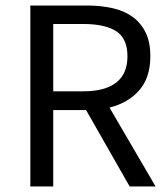

<svg xmlns="http://www.w3.org/2000/svg" viewBox="-20 -676 609 696"><path d="M90 0V-656H295Q345 -656 387.5 -646.5Q430 -637 460.5 -615Q491 -593 508 -558Q525 -523 525 -472Q525 -395 485 -349Q445 -303 377 -286L544 0H450L292 -277H173V0ZM173 -345H283Q360 -345 401 -376.5Q442 -408 442 -472Q442 -537 401 -563Q360 -589 283 -589H173Z"/></svg>

Font: TypoPRO Source Sans Pro
Style: Regular
Weight: 400
Designer: Paul D. Hunt
Foundry: Adobe Systems Incorporated
Version: Version 2.020;PS 2.000;hotconv 1.0.86;makeotf.lib2.5.63406